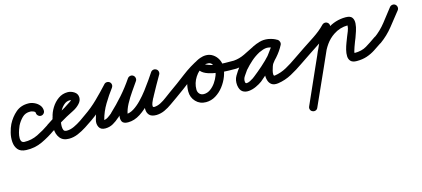

<svg xmlns="http://www.w3.org/2000/svg" viewBox="-65 -687 3022 1376"><g transform="rotate(-15 1445.5 1.0)"><path d="M263 -207Q263 -195 254 -186Q245 -177 233 -177Q221 -177 212 -186Q203 -195 203 -207Q203 -215 189.5 -220.5Q176 -226 167 -226Q130 -227 106 -203Q82 -179 67 -149Q63 -140 56 -121Q49 -102 45.5 -80.5Q42 -59 47 -43.5Q52 -28 70 -27Q123 -25 171 -48.5Q219 -72 261 -101Q271 -109 283 -106.5Q295 -104 302 -94Q310 -84 307.5 -72Q305 -60 295 -53Q245 -17 188.5 9.5Q132 36 68 33Q26 31 7.5 8Q-11 -15 -13.5 -48.5Q-16 -82 -7.5 -116.5Q1 -151 13 -175Q37 -222 75 -254.5Q113 -287 169 -286Q190 -286 212 -276Q234 -266 248.5 -248.5Q263 -231 263 -207Q263 -207 263 -207Q263 -207 263 -207Z M295 -52Q285 -45 273 -47.5Q261 -50 253 -60Q246 -70 248.5 -82Q251 -94 261 -102Q308 -135 360 -161Q412 -187 459 -220Q461 -221 467 -226Q473 -231 473 -232Q473 -231 473 -231Q473 -228 474 -227Q470 -231 461 -231Q437 -231 418 -214.5Q399 -198 386.5 -175Q374 -152 369 -132Q369 -132 369 -131Q369 -129 369 -129Q364 -113 360.5 -98Q357 -83 357 -66Q357 -49 362 -37.5Q367 -26 386 -26Q412 -26 440 -39Q468 -52 494 -69.5Q520 -87 540 -102Q540 -102 540 -102Q540 -102 540 -102Q550 -109 562 -106.5Q574 -104 582 -94Q589 -84 586.5 -72Q584 -60 574 -52Q548 -34 517 -14Q486 6 453 20Q420 34 386 34Q341 34 319 5Q297 -24 297 -66Q297 -87 301 -107Q305 -127 311 -147Q311 -147 311 -145Q311 -144 311 -144Q318 -179 339 -213Q360 -247 391 -269Q422 -291 461 -291Q486 -291 509.5 -275.5Q533 -260 533 -232Q533 -208 514 -188Q494 -166 465 -151.5Q436 -137 410 -123Q381 -107 352 -89.5Q323 -72 295 -52Q295 -52 295 -52Q295 -52 295 -52Z M532 -60Q525 -70 527.5 -82.5Q530 -95 540 -102Q593 -138 640.5 -184.5Q688 -231 731 -278Q739 -287 751.5 -287.5Q764 -288 773 -280Q782 -272 782.5 -259.5Q783 -247 775 -238Q730 -188 680 -139.5Q630 -91 574 -52Q564 -45 551.5 -47.5Q539 -50 532 -60ZM729 -276Q737 -286 749 -287.5Q761 -289 771 -282Q781 -274 782.5 -262Q784 -250 777 -240Q742 -194 710.5 -141.5Q679 -89 664 -32Q664 -32 664 -32Q664 -32 664 -32Q662 -26 663 -24Q664 -22 661 -27Q660 -28 657.5 -29Q655 -30 656 -30Q676 -30 693 -41.5Q710 -53 724 -65Q724 -65 724 -65Q723 -65 723 -65Q775 -114 820 -165Q865 -216 905 -275Q912 -285 924.5 -287.5Q937 -290 947 -283Q957 -276 959.5 -263.5Q962 -251 955 -241Q912 -179 865.5 -126Q819 -73 765 -21Q765 -21 764 -21Q764 -21 764 -21Q741 0 714.5 15Q688 30 656 30Q622 30 610 5.5Q598 -19 606 -48Q606 -48 606 -48Q606 -48 606 -48Q622 -110 656 -167.5Q690 -225 729 -276Q729 -276 729 -276Q729 -276 729 -276ZM905 -275Q912 -285 924.5 -287.5Q937 -290 947 -283Q957 -276 959.5 -263.5Q962 -251 955 -241Q935 -212 909.5 -175.5Q884 -139 863 -100Q842 -61 836 -26Q835 -18 835.5 -20.5Q836 -23 830 -27Q829 -28 826.5 -29Q824 -30 825 -30Q854 -30 883.5 -48.5Q913 -67 941.5 -96.5Q970 -126 995.5 -159.5Q1021 -193 1042 -223.5Q1063 -254 1077 -275Q1084 -285 1096 -287.5Q1108 -290 1118 -283Q1129 -276 1131.5 -264Q1134 -252 1127 -241Q1103 -207 1071 -161Q1039 -115 1000 -71.5Q961 -28 916.5 1Q872 30 825 30Q790 30 780.5 10Q771 -10 779 -42Q787 -74 805 -111Q823 -148 844.5 -182.5Q866 -217 883 -242Q900 -267 905 -275Q905 -275 905 -275Q905 -275 905 -275ZM1117 -284Q1128 -278 1131 -266Q1134 -254 1128 -243Q1108 -208 1088 -173Q1068 -138 1049 -102Q1049 -102 1049 -102Q1049 -101 1049 -101Q1047 -99 1041 -87.5Q1035 -76 1029.5 -62Q1024 -48 1024 -38Q1024 -28 1035 -28Q1059 -29 1083 -41.5Q1107 -54 1129 -71Q1151 -88 1171 -102Q1181 -109 1193.5 -106.5Q1206 -104 1213 -94Q1220 -84 1217.5 -71.5Q1215 -59 1205 -52Q1180 -35 1153 -15.5Q1126 4 1097 17.5Q1068 31 1035 32Q998 32 982.5 14.5Q967 -3 967 -29.5Q967 -56 976 -83.5Q985 -111 997 -131Q997 -131 997 -131Q996 -131 996 -131Q1016 -167 1036 -202.5Q1056 -238 1076 -273Q1082 -284 1094 -287Q1106 -290 1117 -284Z M1163 -60Q1156 -70 1158.5 -82.5Q1161 -95 1171 -102Q1234 -146 1297 -194.5Q1360 -243 1429 -276Q1443 -283 1453.5 -277.5Q1464 -272 1469 -262Q1474 -252 1471 -240Q1468 -228 1455 -222Q1412 -202 1385 -160Q1358 -118 1358 -71Q1358 -51 1370 -38Q1382 -25 1402 -25Q1428 -25 1450.5 -41Q1473 -57 1490 -81.5Q1507 -106 1517 -133Q1527 -160 1527 -183Q1527 -199 1516 -214.5Q1505 -230 1487 -230Q1482 -230 1474.5 -230Q1467 -230 1466 -228Q1466 -228 1466 -228Q1466 -228 1466 -228Q1466 -227 1467.5 -226.5Q1469 -226 1477 -223Q1504 -211 1537.5 -206.5Q1571 -202 1605.5 -201.5Q1640 -201 1669 -201Q1669 -201 1669 -201Q1669 -201 1669 -201Q1681 -201 1690 -192Q1699 -183 1699 -171Q1699 -159 1690 -150Q1681 -141 1669 -141Q1652 -141 1617.5 -141.5Q1583 -142 1542.5 -146.5Q1502 -151 1467.5 -162.5Q1433 -174 1415.5 -194.5Q1398 -215 1410 -248Q1410 -248 1410 -248Q1410 -248 1410 -248Q1418 -273 1441 -281.5Q1464 -290 1487 -290Q1515 -290 1538 -274.5Q1561 -259 1574 -234.5Q1587 -210 1587 -183Q1587 -147 1572.5 -109Q1558 -71 1533 -38.5Q1508 -6 1474.5 14.5Q1441 35 1402 35Q1357 35 1327.5 4Q1298 -27 1298 -71Q1298 -136 1334.5 -193Q1371 -250 1430 -277Q1443 -283 1454 -277.5Q1465 -272 1469 -262Q1474 -252 1471.5 -240.5Q1469 -229 1456 -223Q1389 -190 1327.5 -142.5Q1266 -95 1205 -52Q1195 -45 1182.5 -47.5Q1170 -50 1163 -60Z M1657 -141Q1645 -141 1636 -150Q1627 -159 1627 -171Q1627 -183 1636 -192Q1645 -201 1657 -201Q1659 -201 1660.5 -201Q1662 -201 1664 -201Q1666 -201 1668.5 -201Q1671 -201 1673 -201Q1673 -201 1672 -201Q1670 -201 1671 -201Q1712 -204 1751.5 -223Q1791 -242 1828 -261Q1828 -261 1829 -262Q1829 -262 1829 -262Q1859 -276 1886.5 -284Q1914 -292 1948 -287Q1948 -287 1948 -287Q1948 -287 1948 -287Q1965 -284 1981 -278.5Q1997 -273 2011 -264Q2024 -256 2025.5 -244Q2027 -232 2021 -223Q2016 -213 2004.5 -209Q1993 -205 1980 -212Q1965 -222 1948 -226Q1948 -226 1948 -226Q1948 -226 1948 -226Q1921 -232 1896 -224Q1896 -224 1895 -224Q1894 -224 1894 -224Q1886 -222 1878 -218.5Q1870 -215 1862 -211Q1862 -211 1863 -211Q1863 -211 1863 -211Q1829 -193 1800 -167.5Q1771 -142 1746 -113Q1746 -112 1747 -114Q1747 -115 1747 -115Q1735 -97 1720 -76Q1705 -55 1708 -33Q1709 -21 1719.5 -21.5Q1730 -22 1743.5 -28.5Q1757 -35 1768 -42.5Q1779 -50 1782 -53Q1813 -77 1850 -109.5Q1887 -142 1919.5 -178Q1952 -214 1970 -249Q1976 -262 1988 -263.5Q2000 -265 2010 -259Q2020 -253 2025 -242Q2030 -231 2022 -219Q2012 -205 2002 -191Q1986 -170 1970.5 -148.5Q1955 -127 1938 -107Q1938 -107 1938 -107Q1939 -108 1939 -108Q1935 -103 1930 -89Q1925 -75 1921 -59Q1917 -43 1918 -31.5Q1919 -20 1928 -22Q1928 -22 1928 -22Q1928 -22 1928 -22Q1928 -22 1928 -22Q1928 -22 1928 -22Q1974 -29 2015.5 -52Q2057 -75 2095 -102Q2105 -109 2117 -106.5Q2129 -104 2137 -94Q2144 -84 2141.5 -72Q2139 -60 2129 -52Q2086 -22 2038 4Q1990 30 1936 38Q1936 38 1936 38Q1936 38 1936 38Q1905 42 1888 30Q1871 18 1864.5 -4.5Q1858 -27 1860 -53.5Q1862 -80 1870.5 -104.5Q1879 -129 1891 -144Q1891 -144 1892 -145Q1892 -145 1892 -145Q1909 -165 1924 -186Q1939 -207 1954 -227Q1963 -239 1972 -253Q1980 -264 1991.5 -265.5Q2003 -267 2012 -262Q2021 -257 2025.5 -246Q2030 -235 2024 -223Q2004 -183 1969 -143.5Q1934 -104 1894 -68.5Q1854 -33 1820 -5Q1801 9 1774 21.5Q1747 34 1719.5 36.5Q1692 39 1672.5 25.5Q1653 12 1648 -25Q1644 -63 1661 -92Q1678 -121 1699 -149Q1699 -149 1699 -150Q1700 -151 1700 -151Q1729 -185 1762.5 -214.5Q1796 -244 1835 -265Q1835 -265 1835 -265Q1836 -265 1836 -265Q1846 -270 1857 -274.5Q1868 -279 1880 -282Q1880 -282 1879 -282Q1878 -282 1878 -282Q1919 -294 1962 -284Q1962 -284 1962 -284Q1962 -284 1962 -284Q1988 -278 2012 -264Q2024 -256 2025.5 -244Q2027 -232 2022 -222Q2016 -213 2004.5 -209Q1993 -205 1981 -212Q1970 -218 1959.5 -221.5Q1949 -225 1938 -227Q1938 -227 1938 -227Q1938 -227 1938 -227Q1914 -231 1895 -224Q1876 -217 1855 -208Q1855 -208 1855 -208Q1856 -209 1856 -209Q1814 -186 1769 -165.5Q1724 -145 1675 -141Q1675 -141 1674 -141Q1673 -141 1673 -141Q1671 -141 1668.5 -141Q1666 -141 1664 -141Q1662 -141 1660.5 -141Q1659 -141 1657 -141Q1657 -141 1657 -141Q1657 -141 1657 -141Z M2129 -52Q2119 -45 2106.5 -47.5Q2094 -50 2087 -60Q2080 -70 2082.5 -82.5Q2085 -95 2095 -102Q2136 -131 2178.5 -158.5Q2221 -186 2263 -214Q2287 -230 2309 -247.5Q2331 -265 2350 -285Q2350 -285 2350 -285Q2350 -285 2350 -285Q2359 -294 2371.5 -294.5Q2384 -295 2393 -286Q2402 -278 2402 -265.5Q2402 -253 2394 -244Q2372 -221 2347.5 -201.5Q2323 -182 2297 -164Q2255 -136 2213 -108.5Q2171 -81 2129 -52Q2129 -52 2129 -52Q2129 -52 2129 -52ZM2345 -277Q2350 -288 2361.5 -292.5Q2373 -297 2384 -292Q2396 -287 2400 -275.5Q2404 -264 2399 -252Q2340 -119 2280.5 14Q2221 147 2161 280Q2161 280 2161 280Q2161 280 2161 280Q2156 292 2144.5 296Q2133 300 2122 295Q2110 290 2106 278.5Q2102 267 2107 256Q2166 123 2225.5 -10.5Q2285 -144 2345 -277Q2345 -277 2345 -277Q2345 -277 2345 -277ZM2316 -66Q2312 -55 2300.5 -50Q2289 -45 2277 -49Q2266 -53 2261 -64.5Q2256 -76 2260 -88Q2279 -136 2309.5 -178.5Q2340 -221 2383 -250Q2447 -294 2524 -294Q2560 -294 2572 -276.5Q2584 -259 2582 -232.5Q2580 -206 2571 -179Q2562 -152 2555 -133Q2551 -124 2544.5 -107Q2538 -90 2531.5 -72Q2525 -54 2522 -42Q2519 -30 2522 -30Q2575 -30 2610.5 -51.5Q2646 -73 2687 -102Q2687 -102 2687 -102Q2687 -102 2687 -102Q2697 -109 2709 -106.5Q2721 -104 2729 -94Q2736 -84 2733.5 -72Q2731 -60 2721 -52Q2689 -30 2659.5 -11Q2630 8 2597 19Q2564 30 2522 30Q2491 30 2477.5 16Q2464 2 2463 -20.5Q2462 -43 2468.5 -68.5Q2475 -94 2484 -117Q2493 -140 2499 -156Q2506 -173 2514.5 -194Q2523 -215 2523 -234Q2523 -241 2525.5 -237.5Q2528 -234 2524 -234Q2466 -234 2417 -201Q2381 -177 2356 -141.5Q2331 -106 2316 -66Q2316 -66 2316 -66Q2316 -66 2316 -66Z M2680 -58Q2672 -68 2674 -80.5Q2676 -93 2687 -100Q2737 -136 2775.5 -185Q2814 -234 2851 -282Q2851 -282 2851 -282Q2851 -282 2851 -282Q2859 -292 2871.5 -293.5Q2884 -295 2893 -288Q2903 -280 2904.5 -267.5Q2906 -255 2899 -246Q2858 -194 2816.5 -142Q2775 -90 2721 -51Q2711 -44 2699 -46Q2687 -48 2680 -58Z"/></g></svg>

Font: FRB American Cursive Guidelines
Style: Bold Italic
Weight: 700
Italic angle: -25°
Version: Version 2.0;Modular Font Editor K font №1